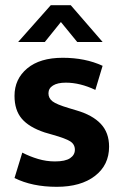

<svg xmlns="http://www.w3.org/2000/svg" viewBox="-20 -710 475 741"><path d="M348 -363Q289 -391 234 -391Q202 -391 184.5 -380Q167 -369 167 -350Q167 -331 182.5 -319Q198 -307 245 -293L275 -284Q337 -266 369 -232Q401 -198 401 -144Q401 -73 346.5 -31Q292 11 199 11Q104 11 36 -23L66 -121Q95 -106 127 -96.5Q159 -87 192 -87Q232 -87 250.5 -99.5Q269 -112 269 -132Q269 -153 251 -164.5Q233 -176 183 -190L152 -199Q92 -219 64 -252Q36 -285 36 -340Q36 -405 85 -446Q134 -487 222 -487Q309 -487 376 -456ZM376 -548H278L215 -625L153 -548H50L176 -690H253Z"/></svg>

Font: Ek Mukta
Style: Bold
Weight: 700
Designer: Girish Dalvi and Yashodeep Gholap
Foundry: Ek Type
Version: Version 2.538;PS 1.002;hotconv 16.6.51;makeotf.lib2.5.65220;